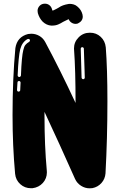

<svg xmlns="http://www.w3.org/2000/svg" viewBox="-20 -1021 650 1041"><path d="M465.8 0Q441.1 0 419.6 -13.6Q398 -27.2 387.1 -50.5Q304 -237.6 221.3 -414.4V-390.6Q221.3 -233.2 233.7 -96L234.2 -86.6Q234.2 -53.5 212.4 -29.2Q190.6 -5 155.9 -0.5H147.5Q114.4 -0.5 89.9 -22.5Q65.3 -44.6 61.9 -78.7Q48 -230.7 48 -397.5Q48 -594.6 63.4 -760.4Q72.8 -821.3 132.2 -836.6Q141.1 -838.1 149.5 -838.1Q172.8 -838.1 193.1 -826.5Q213.4 -814.9 225.2 -793.1Q307.4 -639.6 389.6 -462.9Q389.6 -643.1 381.7 -749L381.2 -758.4Q381.2 -793.1 406.2 -818.3Q431.2 -843.6 466.8 -843.6H468.3Q502 -843.6 526 -821.3Q550 -799 553.5 -764.4Q562.4 -647.5 562.4 -472.3Q562.4 -271.3 552 -80.7Q549.5 -50.5 530 -28.7Q510.4 -6.9 481.2 -1Q473.8 0 465.8 0ZM85.1 -603.5Q88.1 -603.5 90.6 -606.2Q93.1 -608.9 93.6 -611.9Q97.5 -715.8 106.4 -749.5Q110.4 -768.3 117.8 -777.5Q125.2 -786.6 138.1 -794.1Q142.6 -797.5 142.6 -802Q142.6 -805 140.3 -807.4Q138.1 -809.9 134.2 -809.9H133.7L128.7 -808.9Q100 -793.1 89.6 -754Q80.2 -715.8 75.7 -612.4Q75.7 -608.9 78.2 -606.2Q80.7 -603.5 84.2 -603.5ZM431.2 -591.6Q434.7 -591.6 437.1 -594.1Q439.6 -596.5 439.6 -600V-600.5Q439.6 -608.4 438.4 -643.3Q437.1 -678.2 436.1 -712.4Q435.1 -746.5 434.7 -756.9Q434.7 -760.4 431.9 -762.9Q429.2 -765.3 425.7 -765.3Q422.3 -765.3 420 -762.6Q417.8 -759.9 417.8 -756.4L422.3 -600.5Q422.3 -597 425 -594.3Q427.7 -591.6 431.2 -591.6ZM80.7 -524.3Q84.2 -524.3 86.9 -526.5Q89.6 -528.7 89.6 -532.2Q90.6 -544.1 90.6 -553.5Q91.1 -561.4 91.6 -572.8Q91.6 -576.2 89.4 -579Q87.1 -581.7 83.7 -581.7H83.2Q79.2 -581.7 77 -579.5Q74.8 -577.2 74.8 -573.8Q74.8 -569.8 74.3 -566.3Q73.8 -557.4 73.3 -550Q72.8 -542.6 72.3 -533.2Q72.3 -529.2 74.8 -526.7Q77.2 -524.3 80.7 -524.3ZM261.9 -882.2H257.4Q231.7 -884.2 211.4 -903.5Q193.1 -922.3 185.1 -950Q183.7 -956.4 183.7 -962.4Q183.7 -977.7 194.8 -989.4Q205.9 -1001 222.8 -1001H224.3Q237.1 -1001 247.3 -993.3Q257.4 -985.6 261.4 -972.8Q262.4 -969.3 262.9 -967.6Q263.4 -965.8 264.1 -965.1Q264.9 -964.4 265.3 -963.4Q265.8 -963.4 265.8 -963.4Q269.8 -964.4 288.6 -974.3Q294.1 -977.2 299 -980.2Q318.3 -994.1 352 -999.5L358.9 -1000Q368.8 -1000 379.7 -996.8Q390.6 -993.6 399.5 -985.6Q420.8 -968.3 427.2 -942.6Q428.7 -937.1 428.7 -931.2Q428.7 -906.4 402 -893.6Q396 -891.6 389.6 -891.6Q377.7 -891.6 367.3 -898.5Q356.9 -905.4 352.5 -916.8Q351 -916.3 349.5 -915.8Q343.1 -913.4 327.2 -905Q324.8 -903 321.3 -902Q309.9 -894.6 295.5 -888.4Q281.2 -882.2 261.9 -882.2Z"/></svg>

Font: AKL FREE 002
Style: Regular
Weight: 400
Designer: AKL
Foundry: AKL
Version: Version 1.00;August 17, 2024;FontCreator 13.0.0.2675 64-bit